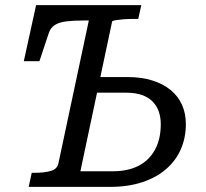

<svg xmlns="http://www.w3.org/2000/svg" viewBox="-20 -730 803 750"><path d="M327 -650H308Q267 -650 239 -646.5Q211 -643 194.5 -632.5Q178 -622 171 -602L134 -491H73L121 -710H532L520 -656H496Q478 -656 460.5 -654.5Q443 -653 431 -651Q419 -649 418 -646L294 -61H421Q479 -61 520.5 -82Q562 -103 585 -144.5Q608 -186 608 -245Q608 -271 600.5 -293.5Q593 -316 576.5 -333Q560 -350 534 -359Q508 -368 471 -368H320L333 -429H478Q533 -429 575.5 -415.5Q618 -402 647 -378Q676 -354 691 -320.5Q706 -287 706 -245Q706 -193 687 -148.5Q668 -104 630 -70.5Q592 -37 536.5 -18.5Q481 0 410 0H92L104 -55H115Q152 -55 177.5 -62Q203 -69 208 -91Z"/></svg>

Font: Roboto Serif
Style: Italic
Weight: 400
Italic angle: -10°
Designer: Greg Gazdowicz
Foundry: Commercial Type
Version: Version 1.008